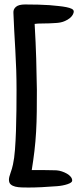

<svg xmlns="http://www.w3.org/2000/svg" viewBox="-20 -702 360 859"><path d="M135 -595Q140 -509 142 -439Q144 -369 145 -300Q145 -249 144.5 -202.5Q144 -156 141.5 -112Q139 -68 134 -26Q129 16 122 59Q133 59 149 59Q165 59 181 59Q197 59 211 59.5Q225 60 233 60Q245 61 257 65Q269 69 279.5 75Q290 81 296.5 89Q303 97 303 106Q303 115 282 122Q261 129 235 131Q160 137 107 137Q92 137 76.5 136.5Q61 136 48.5 133Q36 130 28 123Q20 116 20 102Q20 91 27 72Q34 53 38 34Q44 7 47 -32.5Q50 -72 51.5 -117Q53 -162 53.5 -209.5Q54 -257 54 -301Q54 -388 48.5 -478.5Q43 -569 40 -645Q39 -661 51.5 -671.5Q64 -682 92 -682Q157 -682 201 -679Q223 -677 242.5 -675Q262 -673 277 -670Q292 -667 301 -662.5Q310 -658 310 -650Q310 -645 306 -637Q302 -629 292.5 -621Q283 -613 267 -606.5Q251 -600 228 -599Q215 -598 200.5 -597.5Q186 -597 173 -597Q160 -597 149.5 -596.5Q139 -596 135 -595Z"/></svg>

Font: BM YEONSUNG
Style: Regular
Weight: 400
Designer: Bongjin Kim; Myungsoo Han; Jaehyun Keum; Jihee Min; Dokyung Lee; Chorong Kim; Jooyeon Kang; Sang-a Kim;
Foundry: Sandoll Communications Inc.
Version: Version 1.000;PS 1;hotconv 16.6.51;makeotf.lib2.5.65220